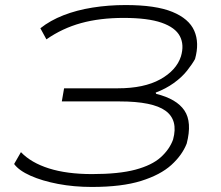

<svg xmlns="http://www.w3.org/2000/svg" viewBox="-20 -733 876 761"><path d="M344 8Q273 8 210 -4Q147 -16 101 -36.5Q55 -57 36 -83L63 -130Q103 -88 174 -65.5Q245 -43 345 -43Q451 -43 516.5 -60.5Q582 -78 617 -109.5Q652 -141 666 -180Q687 -257 636 -294Q585 -331 454 -331H225L234 -383H447Q551 -383 615 -418.5Q679 -454 697 -509Q711 -555 693 -589.5Q675 -624 620.5 -643Q566 -662 470 -662Q376 -662 301.5 -641.5Q227 -621 164 -577L140 -621Q179 -652 231.5 -672.5Q284 -693 347 -703Q410 -713 478 -713Q597 -713 663 -686Q729 -659 750 -611Q771 -563 753 -499Q742 -479 721.5 -453Q701 -427 669 -404Q637 -381 597 -366L599 -361Q680 -341 711 -295Q742 -249 720 -164Q702 -118 659 -79Q616 -40 539.5 -16Q463 8 344 8Z"/></svg>

Font: Nunito Sans 7pt Expanded ExtraLight
Style: Italic
Weight: 250
Width: 7
Italic angle: -9°
Designer: Vernon Adams
Foundry: Vernon Adams
Version: Version 3.101;gftools[0.9.27]